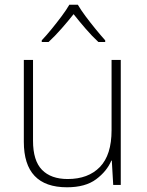

<svg xmlns="http://www.w3.org/2000/svg" viewBox="-20 -835 622 814"><path d="M492 -581V-51H460L454 -154H452Q433 -109 387.5 -75Q342 -41 264 -41Q81 -41 81 -234V-581H120V-238Q120 -154 158 -115Q196 -76 267 -76Q354 -76 403.5 -127Q453 -178 453 -283V-581ZM310 -815Q322 -794 342.5 -766.5Q363 -739 385.5 -711.5Q408 -684 426 -664V-657H397Q370 -682 342 -714.5Q314 -747 292 -775Q270 -747 241.5 -714.5Q213 -682 186 -657H157V-664Q176 -684 198.5 -711.5Q221 -739 241.5 -766.5Q262 -794 274 -815Z"/></svg>

Font: Noto Sans Tamil UI ExtraLight
Style: Regular
Weight: 200
Designer: Jelle Bosma - Monotype Design Team
Foundry: Monotype Imaging Inc.
Version: Version 2.004; ttfautohint (v1.8.4.7-5d5b)